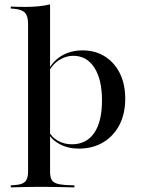

<svg xmlns="http://www.w3.org/2000/svg" viewBox="-20 -652 636 859"><path d="M154.8 183.9Q121 183.9 92.3 184.7Q63.7 185.5 28.2 186.3V177.4L46 175.8Q79 174.2 92.3 160.9Q105.6 147.6 105.6 116.1V-207.3H204V116.1Q204 137.9 210.1 150.4Q216.1 162.9 231.9 168.5Q247.6 174.2 275 175.8L312.9 177.4V186.3Q283.1 185.5 257.3 185.1Q231.5 184.7 206.9 184.3Q182.3 183.9 154.8 183.9ZM349.2 -426.6Q406.5 -426.6 449.6 -399.2Q492.7 -371.8 516.5 -323.4Q540.3 -275 540.3 -210.5Q540.3 -143.5 514.5 -93.5Q488.7 -43.5 441.9 -15.3Q395.2 12.9 332.3 12.9Q283.9 12.9 246.8 -7.3Q209.7 -27.4 196.8 -55.6L199.2 -64.5Q209.7 -39.5 237.9 -23Q266.1 -6.5 301.6 -6.5Q366.9 -6.5 401.6 -57.3Q436.3 -108.1 436.3 -202.4Q436.3 -296.8 402 -349.6Q367.7 -402.4 307.3 -402.4Q273.4 -402.4 241.9 -381.5Q210.5 -360.5 192.7 -319.4L191.1 -327.4Q212.1 -375.8 253.6 -401.2Q295.2 -426.6 349.2 -426.6ZM105.6 -207.3V-544.4Q105.6 -579.8 91.9 -594.8Q78.2 -609.7 41.9 -612.9L28.2 -613.7V-622.6Q50 -621.8 62.9 -621.4Q75.8 -621 91.9 -621Q124.2 -621 152 -623.8Q179.8 -626.6 204 -632.3V-622.6V-207.3Z"/></svg>

Font: Playfair 144pt SemiExpanded SemiBold
Style: Regular
Weight: 600
Width: 6
Designer: Claus Eggers Sørensen
Foundry: Claus Eggers Sørensen
Version: Version 2.203